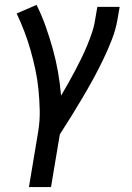

<svg xmlns="http://www.w3.org/2000/svg" viewBox="-20 -548 540 783"><path d="M98 215 136 -13Q143 -56 142 -98Q141 -140 137 -181.5Q133 -223 124.5 -263Q116 -303 105 -342Q94 -381 79.5 -419Q65 -457 48 -493L129 -528Q150 -486 166 -441Q182 -396 195 -349.5Q208 -303 216.5 -255Q225 -207 229 -158Q244 -183 258 -208Q272 -233 285.5 -258.5Q299 -284 311.5 -309.5Q324 -335 335 -361.5Q346 -388 355 -414.5Q364 -441 368 -468L377 -520H468L459 -468Q452 -427 436 -386Q420 -345 401 -305.5Q382 -266 361 -227.5Q340 -189 317.5 -151Q295 -113 271.5 -75Q248 -37 224 0L188 215Z"/></svg>

Font: Iosevka Medium
Style: Italic
Weight: 500
Italic angle: -9°
Monospace: yes
Designer: Belleve Invis
Foundry: Belleve Invis
Version: Version 32.5.0; ttfautohint (v1.8.4)